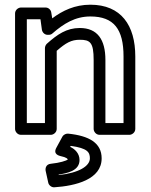

<svg xmlns="http://www.w3.org/2000/svg" viewBox="-20 -548 642 816"><path d="M94 -25V-466H152L158 -422C160 -409 171 -400 182 -400H187C193 -400 199 -402 203 -406C250 -447 299 -478 364 -478C464 -478 505 -424 505 -308V-25H428V-293C428 -380 394 -429 319 -429C263 -429 224 -402 179 -362C174 -357 171 -350 171 -343V-25ZM44 0C44 11 54 25 69 25H196C207 25 221 15 221 0V-332C260 -366 283 -379 319 -379C363 -379 378 -368 378 -293V0C378 11 388 25 403 25H530C541 25 555 15 555 0V-308C555 -440 495 -528 364 -528C298 -528 246 -503 202 -470L198 -494C197 -505 187 -516 174 -516H69C58 -516 44 -506 44 -491ZM281 72C352 82 362 99 362 125C362 158 315 187 230 196L229 194C266 188 318 178 318 132C318 104 298 85 278 76ZM270 20C261 19 250 24 245 33L220 79C203 109 234 114 236 115C265 121 268 128 268 130C262 135 235 144 196 148C175 150 172 168 174 178L185 228C187 239 199 249 211 248C301 242 412 215 412 125C412 59 358 29 270 20Z"/></svg>

Font: Falling Sky
Style: ExtOu
Weight: 400
Designer: Paul D. Hunt
Foundry: Adobe Systems Incorporated
Version: Version 1.02